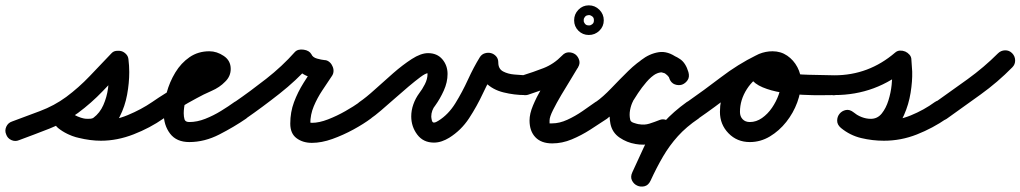

<svg xmlns="http://www.w3.org/2000/svg" viewBox="-58 -490 3821 719"><path d="M13 35Q-1 41 -15.5 34.5Q-30 28 -35 13Q-41 -1 -34.5 -15.5Q-28 -30 -13 -35Q38 -54 91.5 -74Q145 -94 190 -127Q237 -162 278 -205Q319 -248 359 -290Q366 -298 377 -299.5Q388 -301 398 -298Q407 -295 414.5 -287Q422 -279 423 -268Q426 -244 426 -220Q426 -179 418 -135.5Q410 -92 390.5 -53.5Q371 -15 337 11Q323 21 305.5 25.5Q288 30 271 30Q241 30 212 19Q183 8 160 -11Q145 -22 145 -37Q145 -52 154 -63Q163 -74 178 -77.5Q193 -81 207 -69Q228 -52 261 -45Q294 -38 320 -38Q370 -38 420.5 -59Q471 -80 512 -108Q524 -117 539.5 -114Q555 -111 564 -98Q573 -86 570 -70.5Q567 -55 554 -46Q504 -11 442.5 13Q381 37 320 37Q280 37 235.5 26Q191 15 159 -11Q145 -23 145 -38Q145 -53 154 -64Q163 -74 177.5 -77.5Q192 -81 206 -69Q220 -59 236.5 -52Q253 -45 271 -45Q275 -45 281.5 -45.5Q288 -46 292 -49Q316 -67 329 -96.5Q342 -126 346.5 -158.5Q351 -191 351 -220Q351 -240 349 -261Q348 -272 360.5 -272.5Q373 -273 387 -268Q402 -264 411.5 -255Q421 -246 413 -239Q370 -194 327 -149Q284 -104 234 -67Q185 -31 127.5 -8.5Q70 14 13 35Q13 35 13 35Q13 35 13 35Z M554 -46Q542 -37 526.5 -40Q511 -43 502 -56Q493 -68 496 -83.5Q499 -99 512 -108Q561 -142 612.5 -170Q664 -198 716 -226Q724 -231 729 -234Q732 -236 732 -236Q731 -234 731 -232Q731 -239 731.5 -232Q732 -225 732 -224Q734 -220 732.5 -221.5Q731 -223 726 -223Q702 -223 684 -206Q666 -189 654 -163.5Q642 -138 636 -111.5Q630 -85 630 -66Q630 -53 633 -43Q636 -33 651 -33Q680 -33 710.5 -45Q741 -57 769.5 -74.5Q798 -92 820 -108Q833 -117 848.5 -114Q864 -111 873 -99Q882 -86 879 -70.5Q876 -55 864 -46Q819 -15 763.5 13.5Q708 42 651 42Q603 42 579 10.5Q555 -21 555 -66Q555 -102 566 -142.5Q577 -183 598.5 -218.5Q620 -254 652 -276Q684 -298 726 -298Q754 -298 780 -280.5Q806 -263 806 -232Q806 -204 785 -184Q765 -163 734 -149.5Q703 -136 678 -122Q646 -105 615 -86Q584 -67 554 -46Q554 -46 554 -46Q554 -46 554 -46Z M863 -46Q851 -37 835.5 -40Q820 -43 811 -56Q802 -68 805 -83.5Q808 -99 821 -108Q879 -148 939 -195Q999 -242 1046 -295Q1057 -307 1079 -304Q1100 -301 1108 -287Q1113 -275 1129.5 -270.5Q1146 -266 1157 -265Q1166 -265 1174 -259Q1182 -253 1186 -244Q1191 -235 1191 -225Q1191 -215 1186 -207Q1168 -180 1149 -151.5Q1130 -123 1117 -92Q1104 -61 1104 -27Q1104 -23 1103 -25.5Q1102 -28 1100 -30Q1098 -32 1103 -31Q1108 -30 1110 -30Q1137 -30 1170.5 -43Q1204 -56 1235.5 -74Q1267 -92 1288 -107Q1288 -107 1288 -107Q1288 -107 1288 -107Q1301 -117 1316 -114Q1331 -111 1340 -99Q1350 -86 1347 -71Q1344 -56 1332 -47Q1304 -26 1265.5 -5Q1227 16 1186.5 30.5Q1146 45 1110 45Q1076 45 1052.5 27.5Q1029 10 1029 -27Q1029 -70 1043 -107.5Q1057 -145 1079 -180Q1101 -215 1124 -249Q1129 -257 1137.5 -248.5Q1146 -240 1153 -227Q1160 -214 1161 -202Q1162 -190 1153 -191Q1120 -192 1088 -207Q1056 -222 1040 -253Q1037 -261 1048 -263Q1059 -265 1073 -263Q1087 -261 1097 -256Q1107 -251 1102 -245Q1052 -189 988.5 -139Q925 -89 863 -46Q863 -46 863 -46Q863 -46 863 -46Z M1278 -56Q1269 -69 1272 -84Q1275 -99 1288 -108Q1313 -125 1346 -155Q1379 -185 1414.5 -216Q1450 -247 1484 -269Q1518 -291 1545 -291Q1579 -291 1598.5 -268Q1618 -245 1618 -213Q1618 -182 1604 -151Q1590 -120 1572 -95Q1565 -87 1561 -76Q1557 -65 1557 -54Q1557 -49 1559 -40Q1561 -31 1567 -31Q1571 -31 1576 -33.5Q1581 -36 1584 -38Q1621 -61 1647 -103Q1673 -145 1694.5 -192Q1716 -239 1739 -276Q1746 -287 1758 -290.5Q1770 -294 1781 -291Q1792 -288 1800 -279Q1808 -270 1808 -256Q1808 -232 1826 -222.5Q1844 -213 1867.5 -211Q1891 -209 1908 -208Q1908 -208 1908 -208Q1908 -208 1908 -208Q1924 -208 1935 -197Q1946 -186 1945 -171Q1945 -155 1934 -144Q1923 -133 1908 -134Q1868 -134 1827.5 -144Q1787 -154 1760.5 -180.5Q1734 -207 1734 -256Q1734 -270 1747.5 -272.5Q1761 -275 1775 -271Q1790 -267 1800 -257.5Q1810 -248 1803 -236Q1775 -193 1751.5 -142.5Q1728 -92 1698.5 -47Q1669 -2 1624 26Q1611 34 1596.5 39Q1582 44 1567 44Q1527 44 1504.5 14Q1482 -16 1482 -54Q1482 -77 1490 -99.5Q1498 -122 1512 -141Q1523 -155 1533 -174.5Q1543 -194 1543 -213Q1543 -218 1542 -219Q1543 -217 1545 -216.5Q1547 -216 1545 -216Q1536 -216 1516.5 -201.5Q1497 -187 1471.5 -165.5Q1446 -144 1419 -120Q1392 -96 1368.5 -76Q1345 -56 1330 -46Q1317 -37 1302 -40Q1287 -43 1278 -56Z M1919 -135Q1905 -131 1891 -138Q1877 -145 1872 -160Q1868 -174 1875 -188Q1882 -202 1897 -207Q1939 -220 1977.5 -235Q2016 -250 2047 -282Q2058 -294 2072 -294Q2086 -294 2097 -286Q2107 -278 2111 -264.5Q2115 -251 2106 -237Q2097 -221 2079.5 -193Q2062 -165 2044 -134.5Q2026 -104 2013 -78Q2000 -52 2000 -39Q2000 -28 2000 -28Q2000 -28 2010 -28Q2037 -28 2066.5 -41.5Q2096 -55 2123.5 -74Q2151 -93 2172 -108Q2172 -108 2172 -108Q2172 -108 2172 -108Q2185 -117 2200.5 -114Q2216 -111 2225 -99Q2234 -86 2231 -70.5Q2228 -55 2216 -46Q2186 -26 2152.5 -4.5Q2119 17 2083 32Q2047 47 2010 47Q1969 47 1947 24Q1925 1 1925 -39Q1925 -64 1938 -95Q1951 -126 1970 -159Q1989 -192 2008.5 -222Q2028 -252 2042 -275Q2050 -289 2064.5 -288.5Q2079 -288 2091 -279Q2103 -270 2108 -256Q2113 -242 2101 -230Q2063 -190 2017.5 -171Q1972 -152 1919 -135Q1919 -135 1919 -135Q1919 -135 1919 -135ZM2145 -433Q2135 -433 2130 -423Q2128 -420 2128 -417Q2128 -416 2128 -414Q2128 -412 2128 -411Q2128 -408 2130 -405Q2135 -395 2145 -395Q2146 -395 2147 -395Q2149 -395 2150 -395Q2153 -395 2156 -397Q2166 -402 2166 -412Q2166 -413 2166 -414Q2166 -414 2166 -416Q2166 -426 2156 -431Q2153 -433 2150 -433Q2149 -434 2147 -434Q2147 -433 2145 -433ZM2092 -414Q2092 -437 2108 -453.5Q2124 -470 2147 -470Q2170 -470 2186.5 -453.5Q2203 -437 2203 -414Q2203 -391 2186.5 -375Q2170 -359 2147 -359Q2124 -359 2108 -375Q2092 -391 2092 -414Z M2567 -99Q2576 -86 2573 -70.5Q2570 -55 2558 -46Q2512 -15 2480.5 20Q2449 55 2425 96Q2401 137 2378 187Q2370 204 2355.5 207.5Q2341 211 2328 205Q2315 199 2308.5 185.5Q2302 172 2310 155Q2330 111 2350.5 67Q2371 23 2392 -21Q2397 -32 2409 -27Q2421 -22 2432 -11Q2442 0 2446 12.5Q2450 25 2439 29Q2410 41 2381.5 48Q2353 55 2320 49Q2320 49 2321 49Q2321 49 2321 49Q2290 44 2262.5 25.5Q2235 7 2228 -26Q2222 -56 2227.5 -88.5Q2233 -121 2247 -148Q2247 -148 2247 -148Q2248 -149 2248 -149Q2264 -176 2288 -208.5Q2312 -241 2343 -265Q2374 -289 2408.5 -294.5Q2443 -300 2479 -273Q2479 -273 2478 -274Q2478 -274 2478 -274Q2484 -270 2489 -265.5Q2494 -261 2499 -257Q2499 -257 2499 -256Q2500 -255 2500 -255Q2512 -241 2519 -222Q2525 -205 2517 -192.5Q2509 -180 2495 -176Q2481 -171 2467 -176Q2453 -181 2448 -198Q2444 -212 2435.5 -214.5Q2427 -217 2416 -220Q2416 -220 2419 -219Q2422 -219 2422 -219Q2407 -220 2388.5 -207.5Q2370 -195 2351 -175.5Q2332 -156 2316 -137Q2300 -118 2290 -108Q2273 -91 2254 -75.5Q2235 -60 2215 -46Q2203 -37 2187.5 -40Q2172 -43 2163 -56Q2154 -68 2157 -83.5Q2160 -99 2173 -108Q2200 -127 2231 -159.5Q2262 -192 2294.5 -224Q2327 -256 2361.5 -276.5Q2396 -297 2430 -293Q2430 -293 2433 -293Q2436 -292 2436 -292Q2468 -283 2489 -268.5Q2510 -254 2520 -220Q2525 -202 2517 -190Q2509 -178 2496 -173Q2483 -169 2469 -174Q2455 -179 2449 -196Q2447 -202 2444 -205Q2444 -205 2445 -204Q2445 -203 2445 -203Q2443 -206 2441 -208Q2439 -210 2436 -212Q2436 -212 2436 -212Q2435 -213 2435 -213Q2419 -225 2400 -214.5Q2381 -204 2363 -183Q2345 -162 2331.5 -141.5Q2318 -121 2312 -111Q2312 -111 2313 -112Q2313 -112 2313 -112Q2305 -97 2301.5 -78Q2298 -59 2302 -42Q2303 -34 2315 -30Q2327 -26 2333 -25Q2333 -25 2333 -25Q2334 -25 2334 -25Q2355 -21 2374 -27Q2393 -33 2413 -41Q2424 -45 2434.5 -41.5Q2445 -38 2452 -30Q2460 -22 2462.5 -11Q2465 0 2460 10Q2439 54 2418.5 98.5Q2398 143 2378 187Q2370 204 2355.5 207.5Q2341 211 2328 205Q2315 199 2308.5 185.5Q2302 172 2310 155Q2336 99 2364 53Q2392 7 2428 -32.5Q2464 -72 2514 -108Q2527 -117 2542.5 -114Q2558 -111 2567 -99Z M2505 -56Q2496 -68 2499 -83.5Q2502 -99 2515 -108Q2578 -152 2641.5 -200.5Q2705 -249 2774 -283Q2774 -283 2774 -283Q2774 -283 2774 -283Q2788 -290 2802.5 -285Q2817 -280 2824 -266Q2831 -252 2826 -237.5Q2821 -223 2807 -216Q2741 -184 2679.5 -136Q2618 -88 2557 -46Q2545 -37 2529.5 -40Q2514 -43 2505 -56ZM2824 -265Q2831 -251 2825.5 -236.5Q2820 -222 2806 -215Q2765 -197 2739 -156.5Q2713 -116 2713 -71Q2713 -54 2723 -43.5Q2733 -33 2750 -33Q2774 -33 2795.5 -48Q2817 -63 2833 -86.5Q2849 -110 2858 -135.5Q2867 -161 2867 -183Q2867 -196 2858 -209Q2849 -222 2835 -222Q2828 -222 2822 -222Q2818 -221 2818 -221Q2819 -222 2820.5 -224.5Q2822 -227 2821 -226Q2821 -226 2821 -225Q2821 -225 2821 -225Q2821 -224 2821.5 -226.5Q2822 -229 2821 -230Q2820 -237 2820 -234.5Q2820 -232 2819 -236Q2820 -235 2820 -235Q2826 -231 2837 -227Q2846 -224 2855.5 -222Q2865 -220 2875 -219Q2922 -211 2970.5 -210Q3019 -209 3067 -208Q3067 -208 3067 -208Q3067 -208 3067 -208Q3083 -208 3094 -197Q3105 -186 3104 -171Q3104 -155 3093 -144Q3082 -133 3067 -134Q3052 -134 3020 -133.5Q2988 -133 2948 -135Q2908 -137 2868.5 -143.5Q2829 -150 2798 -163Q2767 -176 2753 -197Q2739 -218 2751 -251Q2751 -251 2751 -251Q2751 -250 2751 -250Q2760 -278 2784.5 -288Q2809 -298 2835 -298Q2866 -298 2890 -281.5Q2914 -265 2928 -238.5Q2942 -212 2942 -183Q2942 -146 2927.5 -106.5Q2913 -67 2886.5 -33.5Q2860 0 2825 21Q2790 42 2750 42Q2702 42 2670 9Q2638 -24 2638 -71Q2638 -116 2655.5 -157.5Q2673 -199 2703.5 -232Q2734 -265 2775 -283Q2789 -290 2803.5 -284.5Q2818 -279 2824 -265Z M3067 -134V-133Q3051 -133 3040.5 -144Q3030 -155 3030 -171Q3030 -187 3040.5 -197.5Q3051 -208 3067 -208Q3195 -208 3294 -293Q3302 -300 3312 -300.5Q3322 -301 3332 -297Q3341 -293 3348 -285Q3355 -277 3355 -266Q3356 -255 3356.5 -244Q3357 -233 3358 -222Q3358 -222 3358 -222Q3358 -222 3358 -222Q3359 -186 3352 -142.5Q3345 -99 3327.5 -59.5Q3310 -20 3279 5Q3248 30 3203 30Q3173 30 3143.5 19Q3114 8 3091 -11Q3077 -23 3077 -38Q3077 -53 3086 -64Q3095 -75 3109.5 -78Q3124 -81 3139 -69Q3162 -50 3192.5 -44Q3223 -38 3252 -38Q3304 -38 3353 -58Q3402 -78 3443 -108Q3443 -108 3443 -108Q3443 -108 3443 -108Q3456 -117 3471.5 -114Q3487 -111 3496 -99Q3505 -86 3502 -70.5Q3499 -55 3487 -46Q3435 -10 3375.5 13.5Q3316 37 3252 37Q3209 37 3167 27Q3125 17 3091 -11Q3077 -23 3077 -38Q3077 -53 3086 -64Q3095 -75 3109.5 -78Q3124 -81 3139 -69Q3152 -58 3169 -51.5Q3186 -45 3203 -45Q3228 -45 3244 -65Q3260 -85 3269 -114Q3278 -143 3281 -172Q3284 -201 3283 -218Q3283 -218 3283 -218Q3283 -218 3283 -218Q3282 -229 3281.5 -240Q3281 -251 3281 -263Q3280 -273 3292.5 -273Q3305 -273 3319 -267Q3333 -261 3341.5 -252Q3350 -243 3342 -236Q3223 -134 3067 -134Q3067 -134 3067 -134Q3067 -134 3067 -134Z M3434 -54Q3425 -67 3428 -82Q3431 -97 3443 -106Q3504 -149 3565.5 -193.5Q3627 -238 3679 -290Q3679 -290 3679 -290Q3679 -290 3679 -290Q3690 -301 3705.5 -301.5Q3721 -302 3732 -291Q3743 -280 3743.5 -264.5Q3744 -249 3733 -238Q3678 -182 3614 -136Q3550 -90 3487 -45Q3474 -36 3458.5 -38.5Q3443 -41 3434 -54Z"/></svg>

Font: FRB American Cursive Guidelines Arrows Extrabold
Style: Bold Italic
Weight: 800
Italic angle: -25°
Version: Version 2.0;Modular Font Editor K font №1